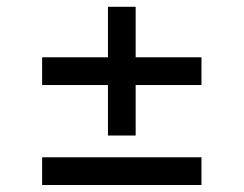

<svg xmlns="http://www.w3.org/2000/svg" viewBox="-20 -565 699 551"><path d="M369.3 -176.1H289.8V-321H100.9V-400.6H289.8V-545.5H369.3V-400.6H558.2V-321H369.3ZM558.2 -34.1H100.9V-113.6H558.2Z"/></svg>

Font: Linik Sans
Style: Regular
Weight: 400
Designer: Rasmus Andersson (font), Marc Monis (original base), Kil Hyung-jin (Pretendard portions), Cristiano Sobral (main changes
Foundry: rsms
Version: Version 3.018;May 31, 2022;FontCreator 14.0.0.2814 64-bit; t